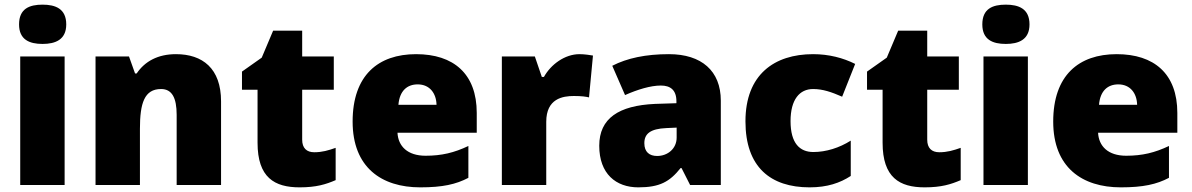

<svg xmlns="http://www.w3.org/2000/svg" viewBox="-20 -796 5127 826"><path d="M163 -776C107 -776 62 -759 62 -691C62 -625 107 -607 163 -607C218 -607 265 -625 265 -691C265 -759 218 -776 163 -776ZM258 -553H67V0H258Z M737 -563C659 -563 603 -532 568 -480H561L535 -553H391V0H582V-242C582 -352 601 -413 673 -413C720 -413 740 -375 740 -302V0H931V-360C931 -502 851 -563 737 -563Z M1332 -141C1299 -141 1280 -159 1280 -195V-410H1416V-553H1280V-664H1155L1106 -548L1021 -488V-410H1088V-182C1088 -32 1161 10 1269 10C1341 10 1382 -3 1424 -21V-160C1393 -149 1366 -141 1332 -141Z M1770 -563C1607 -563 1497 -472 1497 -273C1497 -76 1621 10 1788 10C1884 10 1942 -3 1995 -31V-168C1934 -139 1880 -126 1811 -126C1733 -126 1693 -167 1690 -225H2031V-310C2031 -479 1931 -563 1770 -563ZM1777 -433C1829 -433 1857 -394 1858 -345H1694C1699 -406 1732 -433 1777 -433Z M2473 -563C2410 -563 2350 -519 2320 -465H2311L2281 -553H2139V0H2330V-272C2330 -372 2401 -383 2449 -383C2484 -383 2501 -380 2514 -377L2531 -557C2520 -559 2494 -563 2473 -563Z M2858 -563C2758 -563 2678 -546 2614 -513L2669 -387C2723 -411 2779 -428 2823 -428C2864 -428 2890 -409 2890 -360V-352L2798 -349C2642 -342 2558 -287 2558 -169C2558 -48 2630 10 2726 10C2818 10 2861 -14 2908 -73H2912L2949 0H3081V-363C3081 -491 2998 -563 2858 -563ZM2847 -245 2891 -247V-204C2891 -157 2853 -125 2807 -125C2774 -125 2752 -142 2752 -180C2752 -220 2777 -242 2847 -245Z M3463 10C3539 10 3594 -9 3640 -39V-191C3591 -160 3534 -142 3479 -142C3421 -142 3381 -179 3381 -275C3381 -368 3420 -413 3478 -413C3520 -413 3557 -400 3603 -380L3659 -521C3607 -547 3546 -563 3478 -563C3311 -563 3187 -475 3187 -274C3187 -77 3295 10 3463 10Z M4021 -141C3988 -141 3969 -159 3969 -195V-410H4105V-553H3969V-664H3844L3795 -548L3710 -488V-410H3777V-182C3777 -32 3850 10 3958 10C4030 10 4071 -3 4113 -21V-160C4082 -149 4055 -141 4021 -141Z M4307 -776C4251 -776 4206 -759 4206 -691C4206 -625 4251 -607 4307 -607C4362 -607 4409 -625 4409 -691C4409 -759 4362 -776 4307 -776ZM4402 -553H4211V0H4402Z M4784 -563C4621 -563 4511 -472 4511 -273C4511 -76 4635 10 4802 10C4898 10 4956 -3 5009 -31V-168C4948 -139 4894 -126 4825 -126C4747 -126 4707 -167 4704 -225H5045V-310C5045 -479 4945 -563 4784 -563ZM4791 -433C4843 -433 4871 -394 4872 -345H4708C4713 -406 4746 -433 4791 -433Z"/></svg>

Font: Noto Sans Kannada Black
Style: Regular
Weight: 900
Designer: Jelle Bosma - Monotype Design Team
Foundry: Monotype Imaging Inc.
Version: Version 2.005